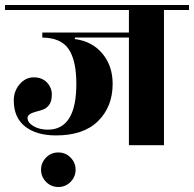

<svg xmlns="http://www.w3.org/2000/svg" viewBox="-40 -580 775 767"><path d="M715 -560V-540H615V0H475V-430H259V-424Q328 -415 369 -366Q410 -317 410 -245Q410 -154 352 -96.5Q294 -39 184 -39Q106 -39 60.5 -74.5Q15 -110 15 -179Q15 -216 38.5 -243.5Q62 -271 95 -271Q128 -271 147.5 -250.5Q167 -230 167 -203Q167 -176 157 -162Q147 -148 132.5 -142.5Q118 -137 104 -134Q70 -125 70 -109Q70 -90 94 -76Q118 -62 151 -62Q265 -62 265 -245Q265 -338 234.5 -383.5Q204 -429 129 -430V-450H475V-540H-20V-560ZM144 49.5Q164 29 193 29Q222 29 242 49.5Q262 70 262 98Q262 126 242 146.5Q222 167 193 167Q164 167 144 146.5Q124 126 124 98Q124 70 144 49.5Z"/></svg>

Font: Rozha One
Style: Regular
Weight: 400
Designer: Tim Donaldson, Indian Type Foundry
Foundry: Indian Type Foundry
Version: Version 1.301;PS 1.0;hotconv 1.0.78;makeotf.lib2.5.61930; tt